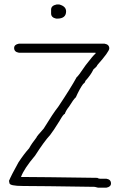

<svg xmlns="http://www.w3.org/2000/svg" viewBox="-20 -872 540 875"><path d="M65.9 -672.9H456.5Q478 -669.4 478 -651.4Q478 -636.7 423.3 -575.2Q423.3 -570.3 405.8 -555.7Q393.6 -529.8 368.7 -502.9Q368.7 -496.1 358.9 -489.3Q343.3 -468.3 325.7 -428.7Q314.9 -419.4 294.4 -385.7Q281.2 -369.6 274.9 -352.5Q269 -352.5 251.5 -321.3Q223.1 -275.4 208.5 -256.8Q181.6 -228 140.1 -163.1Q88.9 -102.5 75.7 -65.4H89.4Q151.9 -65.4 423.3 -61.5Q429.7 -57.6 435.1 -57.6H464.4Q485.8 -54.2 485.8 -36.1Q485.8 -20.5 464.4 -16.6H427.2Q425.8 -16.6 411.6 -20.5Q156.2 -24.4 85.4 -24.4Q22.9 -24.4 22.9 -38.1L21 -47.9Q31.7 -73.7 64 -131.8Q89.4 -170.4 112.8 -196.3Q124 -217.3 146 -245.1Q146 -249.5 179.2 -286.1Q222.2 -356.4 245.6 -385.7Q302.7 -471.2 329.6 -520.5Q334 -521 370.6 -575.2Q405.8 -621.1 415.5 -627.9V-631.8H65.9Q44.4 -635.3 44.4 -653.3Q44.4 -668.9 65.9 -672.9ZM238.3 -851.6H250Q281.2 -843.3 281.2 -820.3Q281.2 -787.1 240.2 -787.1H236.3Q212.9 -792 212.9 -810.5V-828.1Q212.9 -846.7 238.3 -851.6Z"/></svg>

Font: CEF Fonts CJK Mono
Style: Regular
Weight: 400
Designer: PartyBoss (派对大魔王)
Version: Release 2.25